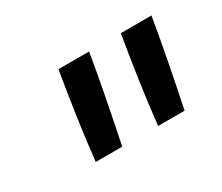

<svg xmlns="http://www.w3.org/2000/svg" viewBox="-70 -927 739 640"><g transform="rotate(-30 300.0 -607.0)"><path d="M146 -442Q155 -524 167 -606.5Q179 -689 193 -772H311Q297 -689 281 -606.5Q265 -524 248 -442ZM386 -442Q395 -524 407 -606.5Q419 -689 433 -772H551Q537 -689 521 -606.5Q505 -524 488 -442Z"/></g></svg>

Font: Iosevka Aile Semibold Oblique
Style: Regular
Weight: 600
Italic angle: -9°
Designer: Belleve Invis
Foundry: Belleve Invis
Version: Version 31.1.0; ttfautohint (v1.8.4)